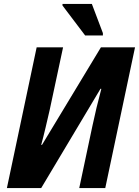

<svg xmlns="http://www.w3.org/2000/svg" viewBox="-20 -954 705 974"><path d="M15 0 166 -714H300L232 -396Q223 -357 211.5 -308Q200 -259 189 -219H193L492 -714H665L514 0H382L449 -316Q468 -406 494 -503L490 -504L189 0ZM412 -774 297 -926V-934H446L502 -786V-774Z"/></svg>

Font: Noto Sans SemiCondensed
Style: Bold Italic
Weight: 700
Width: 4
Italic angle: -12°
Designer: Monotype Design Team
Foundry: Monotype Imaging Inc.
Version: Version 2.013; ttfautohint (v1.8.4.7-5d5b)